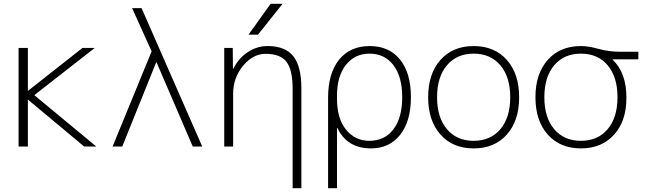

<svg xmlns="http://www.w3.org/2000/svg" viewBox="-20 -773 3416 1013"><path d="M128 -294 415 -520H480L161 -271L488 0H424L128 -247H127V0H78V-520H127V-294Z M997 0 806 -444H804L625 0H574L780 -502L677 -730H727L1047 0Z M1381 -489Q1315 -489 1262.5 -426Q1210 -363 1210 -277V0H1163V-520H1208L1209 -410H1211Q1238 -465 1286.5 -497.5Q1335 -530 1393 -530Q1484 -530 1527 -477Q1570 -424 1570 -307V220H1524V-303Q1524 -405 1491.5 -447Q1459 -489 1381 -489ZM1341 -590H1291L1408 -753H1471Z M1929 -490Q1852 -490 1805 -430.5Q1758 -371 1758 -268V-252Q1758 -147 1806 -88.5Q1854 -30 1929 -30Q2009 -30 2055.5 -90.5Q2102 -151 2102 -260Q2102 -369 2055.5 -429.5Q2009 -490 1929 -490ZM2148 -260Q2148 -133 2091 -61.5Q2034 10 1938 10Q1811 10 1760 -98H1758V220H1711V-257Q1711 -386 1769 -458Q1827 -530 1931 -530Q2033 -530 2090.5 -459Q2148 -388 2148 -260Z M2620 -428.5Q2568 -490 2479 -490Q2390 -490 2338 -428.5Q2286 -367 2286 -260Q2286 -153 2338 -91.5Q2390 -30 2479 -30Q2568 -30 2620 -91.5Q2672 -153 2672 -260Q2672 -367 2620 -428.5ZM2654 -63Q2589 10 2479 10Q2369 10 2304 -63Q2239 -136 2239 -260Q2239 -384 2304 -457Q2369 -530 2479 -530Q2589 -530 2654 -457Q2719 -384 2719 -260Q2719 -136 2654 -63Z M3045 -530Q3085 -530 3138.5 -515Q3192 -500 3252 -500H3348V-460H3212V-458Q3285 -390 3285 -257Q3285 -134 3219.5 -62Q3154 10 3045 10Q2935 10 2870 -63Q2805 -136 2805 -260Q2805 -384 2870 -457Q2935 -530 3045 -530ZM2904 -91.5Q2956 -30 3045 -30Q3134 -30 3186 -91.5Q3238 -153 3238 -260Q3238 -367 3186 -428.5Q3134 -490 3045 -490Q2956 -490 2904 -428.5Q2852 -367 2852 -260Q2852 -153 2904 -91.5Z"/></svg>

Font: Mplus 1p Light
Style: Regular
Weight: 300
Version: Version 1.061